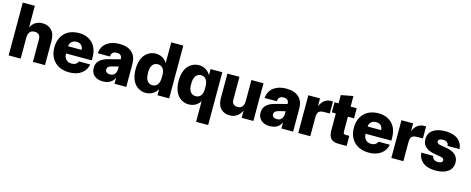

<svg xmlns="http://www.w3.org/2000/svg" viewBox="-40 -1479 6031 2459"><g transform="rotate(15 2976.0 -250.0)"><path d="M35.2 0V-700.2H194.8V-414.1Q244.6 -509.8 350.1 -509.8Q423.3 -509.8 470.2 -462.6Q517.1 -415.5 517.1 -321.8V0H356.9V-299.8Q356.9 -337.9 336.9 -358.4Q316.9 -378.9 279.8 -378.9Q194.8 -378.9 194.8 -274.9V0Z M839.8 9.8Q763.2 9.8 703.9 -19.3Q644.5 -48.3 609.1 -107.9Q573.7 -167.5 573.7 -250Q573.7 -332.5 608.2 -392.1Q642.6 -451.7 700.2 -480.7Q757.8 -509.8 832 -509.8Q944.8 -509.8 1012.7 -441.4Q1080.6 -373 1080.6 -250V-213.9H739.7V-205.1Q739.7 -164.6 766.6 -135.7Q793.5 -106.9 839.8 -106.9Q872.6 -106.9 894.8 -121.3Q917 -135.7 924.8 -158.2H1074.7Q1061.5 -81.5 998.8 -35.9Q936 9.8 839.8 9.8ZM739.7 -310.1H918.9Q918.9 -346.2 896.2 -369.6Q873.5 -393.1 832 -393.1Q792 -393.1 767.3 -370.4Q742.7 -347.7 739.7 -310.1Z M1284.7 9.8Q1209 9.8 1168.7 -29.1Q1128.4 -67.9 1128.4 -127.9Q1128.4 -189 1168 -226.6Q1207.5 -264.2 1271.5 -280.8L1434.6 -323.2V-325.2Q1434.6 -391.1 1365.7 -391.1Q1331.5 -391.1 1312.3 -373.8Q1293 -356.4 1292.5 -321.8H1130.4Q1139.2 -413.6 1203.9 -461.7Q1268.6 -509.8 1370.6 -509.8Q1478.5 -509.8 1536.6 -456.5Q1594.7 -403.3 1594.7 -305.2V0H1439.5V-80.1Q1397.5 9.8 1284.7 9.8ZM1288.6 -148.9Q1288.6 -126 1305.4 -113Q1322.3 -100.1 1350.6 -100.1Q1392.1 -100.1 1413.3 -127Q1434.6 -153.8 1434.6 -198.2V-227.1L1345.7 -205.1Q1288.6 -190.9 1288.6 -148.9Z M1852.5 9.8Q1812.5 9.8 1777.1 -5.9Q1741.7 -21.5 1713.1 -52.2Q1684.6 -83 1668 -133.8Q1651.4 -184.6 1651.4 -250Q1651.4 -315.4 1668 -366.2Q1684.6 -417 1713.1 -447.8Q1741.7 -478.5 1777.1 -494.1Q1812.5 -509.8 1852.5 -509.8Q1901.4 -509.8 1940.7 -487.5Q1980 -465.3 2003.4 -425.8V-700.2H2163.6V0H2008.3V-82Q1985.8 -39.6 1944.8 -14.9Q1903.8 9.8 1852.5 9.8ZM1817.4 -242.2Q1817.4 -177.2 1842.3 -142.1Q1867.2 -106.9 1911.6 -106.9Q1954.6 -106.9 1979 -139.9Q2003.4 -172.9 2003.4 -231.9V-270Q2003.4 -323.7 1979 -354.2Q1954.6 -384.8 1911.6 -384.8Q1867.2 -384.8 1842.3 -352.1Q1817.4 -319.3 1817.4 -259.8Z M2734.4 200.2H2574.2V-74.2Q2550.8 -34.7 2511.5 -12.5Q2472.2 9.8 2423.3 9.8Q2383.3 9.8 2347.9 -5.9Q2312.5 -21.5 2283.9 -52.2Q2255.4 -83 2238.8 -133.8Q2222.2 -184.6 2222.2 -250Q2222.2 -315.4 2238.8 -366.2Q2255.4 -417 2283.9 -447.8Q2312.5 -478.5 2347.9 -494.1Q2383.3 -509.8 2423.3 -509.8Q2474.6 -509.8 2515.6 -485.1Q2556.6 -460.4 2579.1 -418V-500H2734.4ZM2388.2 -240.2Q2388.2 -180.7 2413.1 -147.9Q2438 -115.2 2482.4 -115.2Q2525.4 -115.2 2549.8 -145.8Q2574.2 -176.3 2574.2 -230V-268.1Q2574.2 -327.1 2549.8 -360.1Q2525.4 -393.1 2482.4 -393.1Q2438 -393.1 2413.1 -357.9Q2388.2 -322.8 2388.2 -257.8Z M2965.8 9.8Q2931.6 9.8 2902.6 -1Q2873.5 -11.7 2850.8 -33.4Q2828.1 -55.2 2815.2 -91.1Q2802.2 -127 2802.2 -173.8V-500H2961.9V-195.8Q2961.9 -159.7 2981.2 -140.4Q3000.5 -121.1 3037.1 -121.1Q3120.1 -121.1 3120.1 -225.1V-500H3280.3V0H3125V-96.2Q3073.2 9.8 2965.8 9.8Z M3497.1 9.8Q3421.4 9.8 3381.1 -29.1Q3340.8 -67.9 3340.8 -127.9Q3340.8 -189 3380.4 -226.6Q3419.9 -264.2 3483.9 -280.8L3647 -323.2V-325.2Q3647 -391.1 3578.1 -391.1Q3543.9 -391.1 3524.7 -373.8Q3505.4 -356.4 3504.9 -321.8H3342.8Q3351.6 -413.6 3416.3 -461.7Q3481 -509.8 3583 -509.8Q3690.9 -509.8 3749 -456.5Q3807.1 -403.3 3807.1 -305.2V0H3651.9V-80.1Q3609.9 9.8 3497.1 9.8ZM3501 -148.9Q3501 -126 3517.8 -113Q3534.7 -100.1 3563 -100.1Q3604.5 -100.1 3625.7 -127Q3647 -153.8 3647 -198.2V-227.1L3558.1 -205.1Q3501 -190.9 3501 -148.9Z M3875 0V-500H4029.8V-396Q4076.7 -504.9 4173.8 -504.9H4200.7V-345.2H4124Q4076.7 -345.2 4055.7 -325.4Q4034.7 -305.7 4034.7 -250V0Z M4409.2 0Q4337.4 0 4306.4 -34.7Q4275.4 -69.3 4275.4 -139.2V-366.2H4222.2V-500H4275.4V-609.9L4435.5 -640.1V-500H4516.6V-366.2H4435.5V-170.9Q4435.5 -147.9 4442.9 -140.9Q4450.2 -133.8 4474.6 -133.8H4516.6V0Z M4811.5 9.8Q4734.9 9.8 4675.5 -19.3Q4616.2 -48.3 4580.8 -107.9Q4545.4 -167.5 4545.4 -250Q4545.4 -332.5 4579.8 -392.1Q4614.3 -451.7 4671.9 -480.7Q4729.5 -509.8 4803.7 -509.8Q4916.5 -509.8 4984.4 -441.4Q5052.2 -373 5052.2 -250V-213.9H4711.4V-205.1Q4711.4 -164.6 4738.3 -135.7Q4765.1 -106.9 4811.5 -106.9Q4844.2 -106.9 4866.5 -121.3Q4888.7 -135.7 4896.5 -158.2H5046.4Q5033.2 -81.5 4970.5 -35.9Q4907.7 9.8 4811.5 9.8ZM4711.4 -310.1H4890.6Q4890.6 -346.2 4867.9 -369.6Q4845.2 -393.1 4803.7 -393.1Q4763.7 -393.1 4739 -370.4Q4714.4 -347.7 4711.4 -310.1Z M5109.4 0V-500H5264.2V-396Q5311 -504.9 5408.2 -504.9H5435.1V-345.2H5358.4Q5311 -345.2 5290 -325.4Q5269 -305.7 5269 -250V0Z M5627 -193.8Q5467.8 -222.7 5467.8 -347.2Q5467.8 -423.3 5526.9 -466.6Q5585.9 -509.8 5689.9 -509.8Q5750 -509.8 5795.9 -494.6Q5841.8 -479.5 5868.4 -453.9Q5895 -428.2 5908.7 -398.4Q5922.4 -368.7 5923.8 -335H5764.2Q5764.2 -363.8 5744.9 -379.9Q5725.6 -396 5689 -396Q5659.7 -396 5643.8 -386Q5627.9 -376 5627.9 -358.9Q5627.9 -330.1 5670.9 -321.8L5760.3 -306.2Q5918.9 -277.3 5918.9 -152.8Q5918.9 -76.7 5859.9 -33.4Q5800.8 9.8 5696.8 9.8Q5636.7 9.8 5590.8 -5.4Q5544.9 -20.5 5518.3 -46.1Q5491.7 -71.8 5478 -101.6Q5464.4 -131.3 5462.9 -165H5623Q5623 -136.2 5642.6 -120.1Q5662.1 -104 5699.2 -104Q5728.5 -104 5743.7 -114Q5758.8 -124 5758.8 -141.1Q5758.8 -169.9 5715.8 -178.2Z"/></g></svg>

Font: TASA Orbiter Display Black
Style: Regular
Weight: 900
Designer: Weizhong Zhang
Version: Version 1.000;Glyphs 3.1.2 (3151)